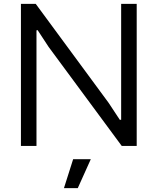

<svg xmlns="http://www.w3.org/2000/svg" viewBox="-20 -760 820 1000"><path d="M361 69H453L385 220H313ZM89 -740H166L546 -224L604 -136H611V-740H692V0H614L233 -516L176 -603L170 -602V0H89Z"/></svg>

Font: Encode Sans Normal
Style: Regular
Weight: 400
Designer: Pablo Impallari, Andres Torresi
Foundry: Pablo Impallari, Andres Torresi
Version: Version 1.000; ttfautohint (v1.00) -l 8 -r 50 -G 200 -x 14 -